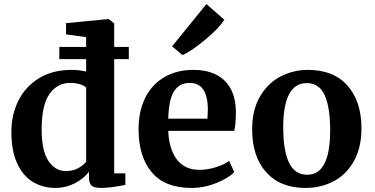

<svg xmlns="http://www.w3.org/2000/svg" viewBox="-20 -914 1845 945"><path d="M404 -731 305 -745V-800L511 -820H515L542 -799V-683H614V-623H542V-61H597V-4Q522 11 478 11Q446 11 432 0.5Q418 -10 418 -41V-69Q392 -34 347.5 -11.5Q303 11 253 11Q191 11 142 -18.5Q93 -48 64.5 -110Q36 -172 36 -265Q36 -349 70.5 -418.5Q105 -488 172 -529Q239 -570 332 -570Q370 -570 404 -562V-623H272V-683H404ZM404 -118V-482Q397 -492 374.5 -499Q352 -506 326 -506Q262 -506 223.5 -451.5Q185 -397 185 -277Q185 -173 218 -122.5Q251 -72 305 -72Q338 -72 363.5 -85.5Q389 -99 404 -118Z M662 -278Q662 -368 695.5 -434Q729 -500 790 -535Q851 -570 931 -570Q1031 -570 1085 -517.5Q1139 -465 1141 -368Q1141 -302 1133 -270H808Q812 -179 851 -128.5Q890 -78 962 -78Q1001 -78 1042.5 -91Q1084 -104 1108 -122L1133 -67Q1106 -38 1045.5 -13.5Q985 11 923 11Q791 11 726.5 -66.5Q662 -144 662 -278ZM1001 -330Q1003 -358 1003 -373Q1003 -506 914 -506Q865 -506 838 -467Q811 -428 808 -330ZM827 -686 996 -894 1084 -817Q1060 -777 990.5 -719Q921 -661 878 -643Z M1496 -570Q1622 -570 1690.5 -492.5Q1759 -415 1759 -282Q1759 -187 1721.5 -120.5Q1684 -54 1621.5 -21.5Q1559 11 1484 11Q1359 11 1290 -66.5Q1221 -144 1221 -277Q1221 -371 1258.5 -437Q1296 -503 1359 -536.5Q1422 -570 1496 -570ZM1605 -272Q1605 -386 1578 -445.5Q1551 -505 1490 -505Q1374 -505 1374 -287Q1374 -173 1402.5 -113.5Q1431 -54 1492 -54Q1605 -54 1605 -272Z"/></svg>

Font: Koeln Type Serif
Style: Bold
Weight: 700
Designer: Eben Sorkin
Foundry: Eben Sorkin
Version: Version 2.002